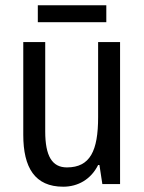

<svg xmlns="http://www.w3.org/2000/svg" viewBox="-20 -696 545 726"><path d="M382 -676H123V-612H382ZM434 -537H351V-253C351 -126 321 -63 233 -63C177 -63 151 -106 151 -199V-537H68V-186C68 -62 112 10 219 10C275 10 324 -18 351 -72H356L367 0H434Z"/></svg>

Font: Noto Sans Gujarati Condensed
Style: Regular
Weight: 400
Width: 3
Designer: Jelle Bosma - Monotype Design Team, Universal Thirst
Foundry: Monotype Imaging Inc.
Version: Version 2.106